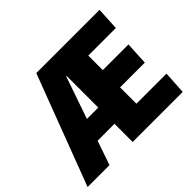

<svg xmlns="http://www.w3.org/2000/svg" viewBox="-156 -962 1196 1196"><g transform="rotate(-45 442.0 -364.0)"><path d="M280 -728H837L829 -576H586V-448H812L804 -296H586V-152H851L842 0H401V-160H252L197 0H4ZM397 -581 301 -303H401V-581Z"/></g></svg>

Font: Murecho ExtraBold
Style: Regular
Weight: 800
Designer: Neil Summerour
Foundry: Positype
Version: Version 1.010; ttfautohint (v1.8.3)